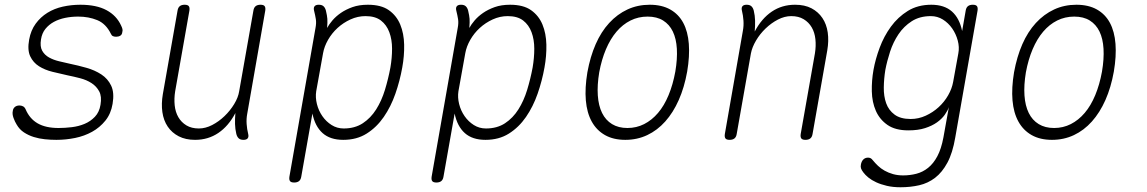

<svg xmlns="http://www.w3.org/2000/svg" viewBox="-20 -580 4840 810"><path d="M218 10Q194 10 169.5 7.5Q145 5 122.5 -2Q100 -9 81 -21.5Q62 -34 50 -55Q43 -66 37 -82.5Q31 -99 34 -112Q35 -122 42.5 -128.5Q50 -135 62 -135Q70 -135 77 -131.5Q84 -128 88 -119Q105 -79 139 -59.5Q173 -40 227 -40Q254 -40 283 -43.5Q312 -47 337 -57.5Q362 -68 380.5 -87.5Q399 -107 404 -138Q410 -173 398.5 -194.5Q387 -216 366 -229.5Q345 -243 318 -250Q291 -257 266 -262Q234 -269 201.5 -277Q169 -285 144.5 -300.5Q120 -316 107.5 -342.5Q95 -369 103 -413Q110 -452 130.5 -480Q151 -508 180 -526Q209 -544 245 -552Q281 -560 319 -560Q387 -560 429.5 -537Q472 -514 491 -472Q495 -464 496.5 -457.5Q498 -451 496 -445Q495 -434 487.5 -429.5Q480 -425 470 -425Q462 -425 456.5 -427.5Q451 -430 448 -437Q427 -480 390.5 -495Q354 -510 310 -510Q281 -510 254.5 -504.5Q228 -499 207 -487.5Q186 -476 171.5 -458Q157 -440 153 -414Q148 -384 158 -366Q168 -348 187 -337.5Q206 -327 229.5 -321.5Q253 -316 275 -311Q309 -304 344.5 -294Q380 -284 407.5 -266Q435 -248 449 -218.5Q463 -189 455 -142Q448 -100 424.5 -71Q401 -42 368.5 -24Q336 -6 297 2Q258 10 218 10Z M1007 10Q994 10 987 3.5Q980 -3 977 -15Q972 -36 971.5 -57Q971 -78 973 -103Q944 -48 901 -19Q858 10 803 10Q763 10 734 -5Q705 -20 687.5 -46Q670 -72 665 -107Q660 -142 667 -183L729 -535Q731 -548 738.5 -554Q746 -560 759 -560Q772 -560 776.5 -554Q781 -548 779 -535L719 -195Q714 -164 717 -135.5Q720 -107 732.5 -85.5Q745 -64 766.5 -51Q788 -38 819 -38Q847 -38 875 -52.5Q903 -67 927 -90Q951 -113 968 -141Q985 -169 989 -195L1049 -535Q1051 -548 1058.5 -554Q1066 -560 1079 -560Q1092 -560 1096.5 -554Q1101 -548 1099 -535L1023 -100Q1019 -79 1020.5 -57Q1022 -35 1027 -15Q1030 -3 1025 3.5Q1020 10 1007 10Z M1360 -462Q1368 -477 1382.5 -494Q1397 -511 1418 -525.5Q1439 -540 1467 -550Q1495 -560 1532 -560Q1588 -560 1620.5 -537Q1653 -514 1668.5 -476.5Q1684 -439 1685 -391.5Q1686 -344 1677 -295Q1667 -239 1648 -184.5Q1629 -130 1599 -86.5Q1569 -43 1527 -16.5Q1485 10 1428 10Q1373 10 1341 -18.5Q1309 -47 1298 -101L1251 165Q1249 178 1241.5 184Q1234 190 1221 190Q1208 190 1203.5 184Q1199 178 1201 165L1311 -462Q1315 -483 1312.5 -499Q1310 -515 1305 -535Q1302 -547 1307 -553.5Q1312 -560 1325 -560Q1338 -560 1345 -553.5Q1352 -547 1355 -535Q1360 -514 1361 -500.5Q1362 -487 1360 -462ZM1522 -512Q1489 -512 1458.5 -498Q1428 -484 1404 -462Q1380 -440 1364 -412Q1348 -384 1343 -356L1314 -195Q1310 -169 1317 -141Q1324 -113 1340 -90Q1356 -67 1379 -52.5Q1402 -38 1430 -38Q1477 -38 1510.5 -60Q1544 -82 1567 -118.5Q1590 -155 1604 -201Q1618 -247 1627 -295Q1634 -336 1634 -374.5Q1634 -413 1622.5 -444Q1611 -475 1587 -493.5Q1563 -512 1522 -512Z M1960 -462Q1968 -477 1982.5 -494Q1997 -511 2018 -525.5Q2039 -540 2067 -550Q2095 -560 2132 -560Q2188 -560 2220.5 -537Q2253 -514 2268.5 -476.5Q2284 -439 2285 -391.5Q2286 -344 2277 -295Q2267 -239 2248 -184.5Q2229 -130 2199 -86.5Q2169 -43 2127 -16.5Q2085 10 2028 10Q1973 10 1941 -18.5Q1909 -47 1898 -101L1851 165Q1849 178 1841.5 184Q1834 190 1821 190Q1808 190 1803.5 184Q1799 178 1801 165L1911 -462Q1915 -483 1912.5 -499Q1910 -515 1905 -535Q1902 -547 1907 -553.5Q1912 -560 1925 -560Q1938 -560 1945 -553.5Q1952 -547 1955 -535Q1960 -514 1961 -500.5Q1962 -487 1960 -462ZM2122 -512Q2089 -512 2058.5 -498Q2028 -484 2004 -462Q1980 -440 1964 -412Q1948 -384 1943 -356L1914 -195Q1910 -169 1917 -141Q1924 -113 1940 -90Q1956 -67 1979 -52.5Q2002 -38 2030 -38Q2077 -38 2110.5 -60Q2144 -82 2167 -118.5Q2190 -155 2204 -201Q2218 -247 2227 -295Q2234 -336 2234 -374.5Q2234 -413 2222.5 -444Q2211 -475 2187 -493.5Q2163 -512 2122 -512Z M2618 10Q2568 10 2532.5 -10Q2497 -30 2476.5 -67Q2456 -104 2451.5 -156.5Q2447 -209 2458 -275Q2470 -341 2493 -393.5Q2516 -446 2550 -483Q2584 -520 2627 -540Q2670 -560 2721 -560Q2772 -560 2807.5 -540Q2843 -520 2862.5 -483.5Q2882 -447 2886 -395Q2890 -343 2879 -278Q2867 -211 2843.5 -158Q2820 -105 2786.5 -67.5Q2753 -30 2710.5 -10Q2668 10 2618 10ZM2627 -40Q2665 -40 2697.5 -56.5Q2730 -73 2756 -103.5Q2782 -134 2800.5 -178.5Q2819 -223 2829 -278Q2838 -331 2835.5 -374Q2833 -417 2818.5 -447Q2804 -477 2777.5 -493.5Q2751 -510 2712 -510Q2673 -510 2640 -493.5Q2607 -477 2581 -446.5Q2555 -416 2536.5 -372.5Q2518 -329 2508 -275Q2499 -221 2502 -177.5Q2505 -134 2520 -103.5Q2535 -73 2562 -56.5Q2589 -40 2627 -40Z M3130 -560Q3143 -560 3150 -553.5Q3157 -547 3160 -535Q3165 -514 3165.5 -493Q3166 -472 3164 -447Q3193 -502 3236 -531Q3279 -560 3334 -560Q3375 -560 3403.5 -545Q3432 -530 3449.5 -504Q3467 -478 3472 -443Q3477 -408 3470 -367L3408 -15Q3406 -2 3398.5 4Q3391 10 3378 10Q3365 10 3360.5 4Q3356 -2 3358 -15L3418 -355Q3423 -386 3420 -414.5Q3417 -443 3404.5 -464.5Q3392 -486 3370.5 -499Q3349 -512 3318 -512Q3290 -512 3262 -497.5Q3234 -483 3210 -460Q3186 -437 3169.5 -409Q3153 -381 3148 -355L3088 -15Q3086 -2 3078.5 4Q3071 10 3058 10Q3045 10 3040.5 4Q3036 -2 3038 -15L3114 -450Q3118 -471 3116.5 -493Q3115 -515 3110 -535Q3107 -547 3112 -553.5Q3117 -560 3130 -560Z M3983 -128Q3978 -113 3965.5 -95.5Q3953 -78 3932.5 -63.5Q3912 -49 3882.5 -39.5Q3853 -30 3812 -30Q3757 -30 3724 -53Q3691 -76 3675 -112.5Q3659 -149 3658 -194.5Q3657 -240 3665 -285Q3673 -330 3691 -378.5Q3709 -427 3738.5 -467.5Q3768 -508 3810 -534Q3852 -560 3909 -560Q3964 -560 3996 -531.5Q4028 -503 4039 -449L4054 -535Q4056 -548 4063.5 -554Q4071 -560 4084 -560Q4097 -560 4101.5 -554Q4106 -548 4104 -535L4010 0Q3999 65 3977 106Q3955 147 3925 170Q3895 193 3858 201.5Q3821 210 3779 210Q3747 210 3721.5 204Q3696 198 3676.5 189Q3657 180 3643.5 169Q3630 158 3622 147Q3615 138 3612.5 130.5Q3610 123 3612 114Q3613 108 3615.5 102.5Q3618 97 3622 93Q3626 89 3631 87Q3636 85 3642 85Q3647 85 3652 87Q3657 89 3663 97Q3672 108 3684 119.5Q3696 131 3712 140Q3728 149 3747.5 154.5Q3767 160 3790 160Q3819 160 3846 153Q3873 146 3895.5 128Q3918 110 3934.5 79Q3951 48 3960 0ZM3822 -78Q3855 -78 3885.5 -92Q3916 -106 3940 -128Q3964 -150 3980 -178Q3996 -206 4001 -234L4023 -355Q4028 -381 4020.5 -409Q4013 -437 3997 -460Q3981 -483 3958 -497.5Q3935 -512 3907 -512Q3860 -512 3826.5 -490.5Q3793 -469 3770.5 -435.5Q3748 -402 3735 -362Q3722 -322 3715 -285Q3709 -248 3708.5 -211Q3708 -174 3718.5 -144.5Q3729 -115 3754 -96.5Q3779 -78 3822 -78Z M4418 10Q4368 10 4332.5 -10Q4297 -30 4276.5 -67Q4256 -104 4251.5 -156.5Q4247 -209 4258 -275Q4270 -341 4293 -393.5Q4316 -446 4350 -483Q4384 -520 4427 -540Q4470 -560 4521 -560Q4572 -560 4607.5 -540Q4643 -520 4662.5 -483.5Q4682 -447 4686 -395Q4690 -343 4679 -278Q4667 -211 4643.5 -158Q4620 -105 4586.5 -67.5Q4553 -30 4510.5 -10Q4468 10 4418 10ZM4427 -40Q4465 -40 4497.5 -56.5Q4530 -73 4556 -103.5Q4582 -134 4600.5 -178.5Q4619 -223 4629 -278Q4638 -331 4635.5 -374Q4633 -417 4618.5 -447Q4604 -477 4577.5 -493.5Q4551 -510 4512 -510Q4473 -510 4440 -493.5Q4407 -477 4381 -446.5Q4355 -416 4336.5 -372.5Q4318 -329 4308 -275Q4299 -221 4302 -177.5Q4305 -134 4320 -103.5Q4335 -73 4362 -56.5Q4389 -40 4427 -40Z"/></svg>

Font: Maple Mono NL Thin
Style: Italic
Weight: 250
Italic angle: -10°
Monospace: yes
Designer: subframe7536
Version: Version 7.000